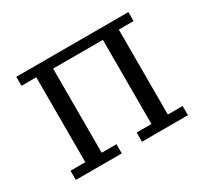

<svg xmlns="http://www.w3.org/2000/svg" viewBox="-112 -674 885 832"><g transform="rotate(-30 330.5 -258.0)"><path d="M50 -46H124V-471H50V-516H611V-471H537V-46H611V0H381V-46H455V-467H206V-46H280V0H50Z"/></g></svg>

Font: IBM Plex Serif
Style: Regular
Weight: 400
Designer: Mike Abbink, Paul van der Laan, Pieter van Rosmalen
Foundry: Bold Monday
Version: Version 2.6